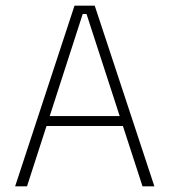

<svg xmlns="http://www.w3.org/2000/svg" viewBox="-20 -659 600 679"><path d="M33.5 0 243.5 -639H315L526 0H484L286 -609.5H272.5L75.5 0ZM133 -213.5V-248.5H426V-213.5Z"/></svg>

Font: Anek Odia Medium ExtraLight
Style: Regular
Weight: 250
Version: Version 1.003